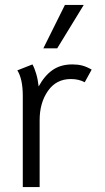

<svg xmlns="http://www.w3.org/2000/svg" viewBox="-20 -755 425 775"><path d="M72 -368Q72 -436 50 -471L111 -495Q119 -481 126 -457.5Q133 -434 136 -406Q160 -450 192.5 -472.5Q225 -495 272 -495Q294 -495 311.5 -490.5Q329 -486 350 -474L322 -423Q298 -436 266 -436Q207 -436 173.5 -388Q140 -340 140 -270V0H72ZM242 -735H318L211 -560H155Z"/></svg>

Font: Niramit Light
Style: Regular
Weight: 300
Designer: Katatrad Aksorn Co.,Ltd.
Foundry: Cadson Demak Co.,Ltd.
Version: Version 1.000; ttfautohint (v1.6)